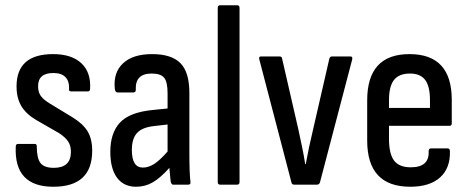

<svg xmlns="http://www.w3.org/2000/svg" viewBox="-20 -703 1783 731"><path d="M183 8Q33 8 40 -145Q40 -155 49 -155H113Q120 -155 120 -146Q120 -101 134 -82.5Q148 -64 185 -64Q250 -64 250 -125Q250 -149 239 -165Q228 -181 205 -196L118 -246Q79 -269 61 -299.5Q43 -330 43 -374Q43 -497 182 -497Q253 -497 290 -462Q327 -427 323 -364Q322 -355 315 -355H251Q247 -355 244.5 -357Q242 -359 243 -367Q244 -394 229 -409.5Q214 -425 183 -425Q125 -425 125 -375Q125 -352 135.5 -337.5Q146 -323 171 -308L255 -257Q296 -232 313.5 -203Q331 -174 331 -129Q331 8 183 8Z M498 8Q451 8 425.5 -26.5Q400 -61 400 -125Q400 -196 436 -235.5Q472 -275 559 -284L618 -290V-348Q618 -391 605 -407Q592 -423 557 -423Q494 -423 497 -361Q497 -351 488 -351H428Q418 -351 417 -366Q411 -427 448.5 -462Q486 -497 559 -497Q633 -497 667 -462.5Q701 -428 701 -349V-121Q701 -82 702 -55Q703 -28 705 -11Q707 0 697 0H639Q633 0 630 -11Q629 -20 627.5 -34.5Q626 -49 625 -64Q591 -26 562 -9Q533 8 498 8ZM482 -132Q482 -65 524 -65Q545 -65 566.5 -78.5Q588 -92 618 -126V-229L566 -223Q521 -218 501.5 -196.5Q482 -175 482 -132Z M818 0Q809 0 809 -10V-673Q809 -683 818 -683H883Q892 -683 892 -673V-10Q892 0 883 0Z M1100 0Q1092 0 1090 -7L967 -478Q965 -488 973 -488H1045Q1053 -488 1054 -480L1116 -210Q1123 -177 1130 -144Q1137 -111 1142 -78H1144Q1150 -111 1157 -144Q1164 -177 1172 -210L1234 -480Q1237 -488 1243 -488H1315Q1323 -488 1321 -477L1198 -8Q1195 0 1187 0Z M1542 8Q1378 8 1378 -168V-321Q1378 -497 1539 -497Q1700 -497 1700 -323V-234Q1700 -224 1692 -224H1461V-175Q1461 -117 1480.5 -91.5Q1500 -66 1544 -66Q1615 -66 1612 -127Q1612 -138 1621 -138H1685Q1692 -138 1693 -128Q1695 -63 1655.5 -27.5Q1616 8 1542 8ZM1461 -292H1617V-322Q1617 -375 1598.5 -399Q1580 -423 1541 -423Q1499 -423 1480 -398.5Q1461 -374 1461 -322Z"/></svg>

Font: Sofia Sans Condensed Medium
Style: Regular
Weight: 500
Designer: Botio Nikoltchev, Ani Petrova
Foundry: lettersoup
Version: Version 4.101; ttfautohint (v1.8.4.7-5d5b)